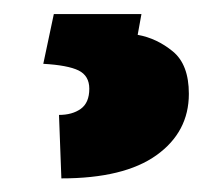

<svg xmlns="http://www.w3.org/2000/svg" viewBox="-20 -25 318 275"><path d="M57.1 -4.9H182.6L177.2 24.9Q204.6 29.8 227.5 48.6Q250.5 67.4 250.5 109.4Q250.5 164.1 204.1 197.3Q157.7 230.5 67.9 230.5L64.5 139.6Q83.5 139.6 95.7 130.9Q107.9 122.1 107.9 102.1Q107.9 83.5 92.5 75.9Q77.1 68.4 42 66.4Z"/></svg>

Font: Vazirmatn UI FD Black
Style: Regular
Weight: 900
Designer: Saber Rastikerdar
Foundry: Saber Rastikerdar
Version: Version 33.003